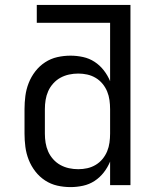

<svg xmlns="http://www.w3.org/2000/svg" viewBox="-20 -755 640 783"><path d="M268 8Q240 8 213.5 2Q187 -4 164 -19Q141 -34 124 -56Q107 -78 97 -103.5Q87 -129 83.5 -156Q80 -183 80 -210V-310Q80 -337 83.5 -364Q87 -391 97 -416.5Q107 -442 124 -464Q141 -486 164 -501Q187 -516 213.5 -522Q240 -528 268 -528Q293 -528 318.5 -522.5Q344 -517 365.5 -503Q387 -489 403 -468.5Q419 -448 429 -424V-662H130V-735H512V0H429V-96Q419 -72 403 -51.5Q387 -31 365.5 -17Q344 -3 318.5 2.5Q293 8 268 8ZM299 -65Q318 -65 336 -69Q354 -73 370 -82.5Q386 -92 398 -106.5Q410 -121 417 -138Q424 -155 426.5 -173.5Q429 -192 429 -210V-310Q429 -328 426.5 -346.5Q424 -365 417 -382Q410 -399 398 -413.5Q386 -428 370 -437.5Q354 -447 336 -451Q318 -455 299 -455Q280 -455 261.5 -451Q243 -447 226.5 -438Q210 -429 197 -414.5Q184 -400 176.5 -383Q169 -366 166 -347.5Q163 -329 163 -310V-210Q163 -191 166 -172.5Q169 -154 176.5 -137Q184 -120 197 -105.5Q210 -91 226.5 -82Q243 -73 261.5 -69Q280 -65 299 -65Z"/></svg>

Font: Nova Nerd Font
Style: Regular
Weight: 400
Designer: Belleve Invis
Foundry: Belleve Invis
Version: Version 24.1.4; ttfautohint (v1.8.4);Nerd Fonts 3.1.1